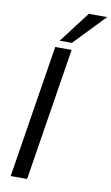

<svg xmlns="http://www.w3.org/2000/svg" viewBox="-102 -997 608 1048"><g transform="rotate(10 202.0 -473.0)"><path d="M36 0 153 -736H244L127 0ZM171 -774 302 -946H404L239 -774Z"/></g></svg>

Font: Mulish ExtraLight Medium
Style: Italic
Weight: 500
Italic angle: -9°
Version: Version 3.603